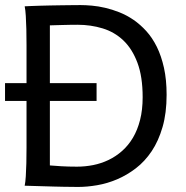

<svg xmlns="http://www.w3.org/2000/svg" viewBox="-20 -738 741 763"><path d="M85.4 -407.7V-558.1Q85.4 -592.3 84.7 -621.8Q84 -651.4 82.5 -674.8Q81.1 -698.2 78.1 -712.9Q88.4 -713.4 104.2 -714.1Q120.1 -714.8 139.4 -715.3Q158.7 -715.8 179.9 -716.3Q201.2 -716.8 222.4 -717Q243.7 -717.3 263.7 -717.5Q283.7 -717.8 300.3 -717.8Q319.8 -717.8 345 -715.6Q370.1 -713.4 397.7 -707Q425.3 -700.7 454.3 -689.2Q483.4 -677.7 510.5 -659.2Q537.6 -640.6 561.5 -614.3Q585.4 -587.9 603.3 -551.8Q621.1 -515.6 631.6 -468.5Q642.1 -421.4 642.1 -361.3Q642.1 -288.6 626 -233.2Q609.9 -177.7 582.8 -137.2Q555.7 -96.7 520 -69.3Q484.4 -42 445.3 -25.4Q406.2 -8.8 366.2 -2Q326.2 4.9 290.5 4.9Q278.8 4.9 263.4 4.6Q248 4.4 231 4.2Q213.9 3.9 195.8 3.4Q177.7 2.9 160.6 2.4Q120.6 1.5 78.1 0Q81.1 -14.6 82.5 -37.6Q84 -60.5 84.7 -89.4Q85.4 -118.2 85.4 -151.9V-336.9H0V-407.7ZM178.2 -407.7H363.8V-336.9H178.2V-80.6Q195.3 -79.1 222.9 -77.4Q250.5 -75.7 285.6 -75.7Q318.4 -75.7 350.3 -82Q382.3 -88.4 411.4 -102.3Q440.4 -116.2 465.3 -138.2Q490.2 -160.2 508.3 -190.7Q526.4 -221.2 536.6 -261.2Q546.9 -301.3 546.9 -351.6Q546.9 -433.6 526.1 -488.8Q505.4 -543.9 470.2 -577.4Q435.1 -610.8 387.9 -625.2Q340.8 -639.6 288.1 -639.6Q275.9 -639.6 260.7 -639.4Q245.6 -639.2 230.2 -638.7Q214.8 -638.2 201.2 -637.9Q187.5 -637.7 178.2 -637.2Z"/></svg>

Font: Andika New Basic
Style: Regular
Weight: 400
Designer: Victor Gaultney, Annie Olsen, Julie Remington, Don Collingsworth, Eric Hays
Foundry: SIL International
Version: Version 5.500